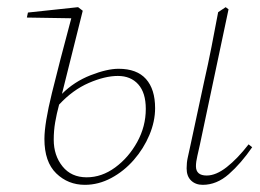

<svg xmlns="http://www.w3.org/2000/svg" viewBox="-20 -503 726 536"><path d="M546 13Q526 13 513.5 1Q501 -11 501 -33Q501 -49 504 -62.5Q507 -76 512 -99L550 -276Q561 -324 570.5 -372.5Q580 -421 589 -469L610 -483L618 -477L538 -99Q535 -85 531 -68Q527 -51 527 -39Q527 -13 557 -13Q583 -13 613 -36.5Q643 -60 674 -100L684 -92Q653 -47 619 -17Q585 13 546 13ZM130 -113Q130 -69 154.5 -38.5Q179 -8 222 -8Q264 -8 301.5 -35.5Q339 -63 363 -106.5Q387 -150 387 -199Q387 -244 366 -267.5Q345 -291 309 -291Q273 -291 228 -271.5Q183 -252 145 -211Q138 -185 134 -161.5Q130 -138 130 -113ZM217 13Q170 13 137 -19Q104 -51 104 -115Q104 -158 125 -243.5Q146 -329 179 -452L55 -454L58 -468L198 -483L211 -473L153 -241Q187 -275 233 -293Q279 -311 311 -311Q362 -311 387.5 -282.5Q413 -254 413 -201Q413 -164 397 -126Q381 -88 353.5 -56.5Q326 -25 290.5 -6Q255 13 217 13Z"/></svg>

Font: Source Serif Pro ExtraLight
Style: Italic
Weight: 200
Italic angle: -12°
Designer: Frank Grießhammer
Foundry: Adobe Systems Incorporated
Version: Version 3.001;hotconv 1.0.111;makeotfexe 2.5.65597